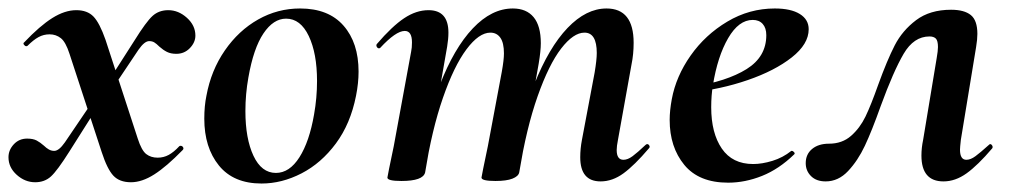

<svg xmlns="http://www.w3.org/2000/svg" viewBox="-29 -419 2383 453"><path d="M211 -60 135 -292Q126 -320 114.5 -329Q103 -338 88 -338Q74 -338 62 -331.5Q50 -325 36 -311Q35 -310 33 -310Q30 -310 27.5 -313.5Q25 -317 28 -319Q65 -358 94.5 -376.5Q124 -395 151 -395Q177 -395 191.5 -380Q206 -365 220 -325L296 -92Q305 -64 316 -55.5Q327 -47 343 -47Q357 -47 369 -53.5Q381 -60 394 -74Q395 -75 397 -75Q401 -75 403 -71.5Q405 -68 402 -65Q364 -26 335 -7.5Q306 11 280 11Q253 11 238.5 -4.5Q224 -20 211 -60ZM-9 -48Q-9 -65 3.5 -78.5Q16 -92 35 -92Q49 -92 57.5 -87.5Q66 -83 75 -75Q80 -70 86 -66.5Q92 -63 99 -63Q110 -63 124 -83L204 -201L214 -187L135 -62Q106 -16 91 -2.5Q76 11 54 11Q30 11 10.5 -6.5Q-9 -24 -9 -48ZM208 -198 288 -323Q316 -368 331 -381.5Q346 -395 368 -395Q392 -395 412 -377Q432 -359 432 -335Q432 -319 419 -305.5Q406 -292 387 -292Q374 -292 365 -296.5Q356 -301 347 -309Q340 -316 335 -319Q330 -322 323 -322Q312 -322 298 -302L219 -184Z M453 -139Q453 -169 458 -193Q469 -253 501.5 -300Q534 -347 580 -373Q626 -399 679 -399Q746 -399 781.5 -358.5Q817 -318 817 -250Q817 -223 811 -193Q798 -127 763.5 -80.5Q729 -34 682.5 -10Q636 14 588 14Q522 14 487.5 -28.5Q453 -71 453 -139ZM712 -149Q719 -188 719 -228Q719 -293 699.5 -334Q680 -375 646 -375Q616 -375 592.5 -340Q569 -305 557 -236Q550 -197 550 -157Q550 -92 569 -51.5Q588 -11 622 -11Q654 -11 677.5 -48Q701 -85 712 -149Z M1340 -48Q1340 -68 1344 -89L1374 -248Q1379 -278 1379 -294Q1379 -342 1350 -342Q1324 -342 1295 -304.5Q1266 -267 1239.5 -192Q1213 -117 1196 -12L1178 -13Q1197 -133 1231.5 -220Q1266 -307 1310 -353Q1354 -399 1402 -399Q1466 -399 1466 -318Q1466 -291 1461 -267L1429 -89Q1426 -74 1426 -65Q1426 -42 1442 -42Q1452 -42 1463.5 -50.5Q1475 -59 1494 -77Q1496 -79 1498 -79Q1501 -79 1503 -75.5Q1505 -72 1502 -69Q1468 -29 1442 -10Q1416 9 1388 9Q1340 9 1340 -48ZM885 0 889 -21Q899 -68 900 -74L941 -297Q943 -306 943 -319Q943 -346 926 -346Q905 -346 868 -306Q867 -305 865 -305Q862 -305 860 -308.5Q858 -312 860 -315Q896 -357 924.5 -376Q953 -395 982 -395Q1029 -395 1029 -342Q1029 -327 1026 -309L974 -12Q969 8 918 8Q885 8 885 0ZM1107 0 1111 -21Q1121 -68 1122 -74L1155 -250Q1160 -278 1160 -293Q1160 -318 1151.5 -330Q1143 -342 1128 -342Q1101 -342 1071.5 -302.5Q1042 -263 1016 -188Q990 -113 974 -12L956 -13Q975 -131 1008.5 -218Q1042 -305 1086.5 -352Q1131 -399 1181 -399Q1213 -399 1230 -378.5Q1247 -358 1247 -317Q1247 -299 1242 -269L1196 -12Q1194 -3 1180 2.5Q1166 8 1140 8Q1107 8 1107 0Z M1551 -136Q1551 -158 1556 -185Q1566 -239 1600.5 -288Q1635 -337 1687 -368Q1739 -399 1799 -399Q1837 -399 1858 -386Q1879 -373 1879 -350Q1879 -315 1839 -283.5Q1799 -252 1735 -230Q1671 -208 1602 -201L1604 -214Q1686 -227 1732.5 -256Q1779 -285 1779 -336Q1779 -353 1770.5 -362.5Q1762 -372 1747 -372Q1714 -372 1689 -329Q1664 -286 1653 -218Q1649 -194 1649 -166Q1649 -105 1674 -68.5Q1699 -32 1748 -32Q1769 -32 1793.5 -39.5Q1818 -47 1838 -63H1839Q1842 -63 1844.5 -60Q1847 -57 1845 -55Q1809 -20 1769 -4Q1729 12 1689 12Q1620 12 1585.5 -30Q1551 -72 1551 -136Z M1872 -34Q1872 -55 1887 -67.5Q1902 -80 1927 -80Q1958 -80 1979 -98.5Q2000 -117 2013 -144Q2026 -171 2043 -219Q2064 -277 2082 -312Q2100 -347 2132.5 -371.5Q2165 -396 2215 -396Q2246 -396 2261.5 -383.5Q2277 -371 2277 -339Q2277 -326 2274 -308L2238 -89Q2236 -71 2236 -66Q2236 -42 2251 -42Q2261 -42 2272.5 -50.5Q2284 -59 2304 -77Q2306 -79 2307 -79Q2310 -79 2312 -75.5Q2314 -72 2312 -69Q2278 -29 2251.5 -10Q2225 9 2197 9Q2145 9 2145 -52Q2145 -70 2149 -89L2181 -282Q2184 -299 2184 -308Q2184 -323 2179 -328Q2174 -333 2164 -333Q2127 -333 2103 -292Q2079 -251 2049 -169Q2028 -110 2011.5 -75Q1995 -40 1972 -15.5Q1949 9 1919 9Q1897 9 1884.5 -3.5Q1872 -16 1872 -34Z"/></svg>

Font: Cormorant Infant
Style: Bold Italic
Weight: 700
Italic angle: -10°
Designer: Christian Thalmann (Catharsis Fonts)
Foundry: Catharsis Fonts
Version: Version 4.000